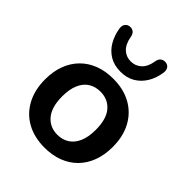

<svg xmlns="http://www.w3.org/2000/svg" viewBox="-214 -873 1003 1003"><g transform="rotate(45 288.0 -371.5)"><path d="M288 10Q212 10 156 -21Q100 -52 69 -109.5Q38 -167 38 -245Q38 -304 55.5 -350.5Q73 -397 106 -430.5Q139 -464 185 -481.5Q231 -499 288 -499Q364 -499 420 -468Q476 -437 507 -380Q538 -323 538 -245Q538 -186 520.5 -139Q503 -92 470 -58.5Q437 -25 391 -7.5Q345 10 288 10ZM288 -85Q325 -85 353 -103Q381 -121 396.5 -156.5Q412 -192 412 -245Q412 -325 378 -364.5Q344 -404 288 -404Q251 -404 223 -386.5Q195 -369 179.5 -333.5Q164 -298 164 -245Q164 -166 198 -125.5Q232 -85 288 -85ZM288 -551Q241 -551 207 -571.5Q173 -592 152.5 -627.5Q132 -663 125 -707Q122 -727 131.5 -739.5Q141 -752 157 -753Q174 -754 184.5 -745Q195 -736 198 -717Q206 -672 230 -649.5Q254 -627 288 -627Q322 -627 346.5 -649.5Q371 -672 378 -717Q381 -736 392 -745Q403 -754 419 -753Q436 -752 445 -739.5Q454 -727 451 -707Q445 -663 424 -627.5Q403 -592 369 -571.5Q335 -551 288 -551Z"/></g></svg>

Font: Nunito
Style: Bold
Weight: 700
Designer: Vernon Adams
Foundry: Vernon Adams
Version: Version 3.602